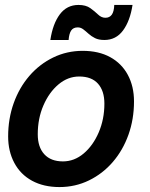

<svg xmlns="http://www.w3.org/2000/svg" viewBox="-20 -747 608 778"><path d="M221 11Q157 11 110 -14.5Q63 -40 38 -87Q13 -134 13 -194Q13 -266 35.5 -329Q58 -392 99 -439.5Q140 -487 195.5 -514Q251 -541 315 -541Q380 -541 426.5 -515.5Q473 -490 498 -443.5Q523 -397 523 -336Q523 -264 500.5 -201Q478 -138 437 -90.5Q396 -43 340.5 -16Q285 11 221 11ZM235 -93Q281 -93 319 -125Q357 -157 380 -210.5Q403 -264 403 -327Q403 -379 377 -408Q351 -437 301 -437Q255 -437 217 -405Q179 -373 156 -320Q133 -267 133 -203Q133 -151 159.5 -122Q186 -93 235 -93ZM184 -585Q194 -651 222.5 -689Q251 -727 298 -727Q328 -727 346 -714Q364 -701 377.5 -688Q391 -675 407 -675Q424 -675 433 -687.5Q442 -700 443 -727H517Q507 -662 478.5 -623.5Q450 -585 403 -585Q380 -585 365 -592.5Q350 -600 338.5 -610.5Q327 -621 317 -628.5Q307 -636 295 -636Q277 -636 268.5 -623.5Q260 -611 258 -585Z"/></svg>

Font: Radio Canada Big Medium
Style: Italic
Weight: 500
Italic angle: -12°
Designer: Étienne Aubert Bonn
Foundry: Coppers and Brasses
Version: Version 1.001